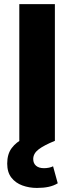

<svg xmlns="http://www.w3.org/2000/svg" viewBox="-20 -680 358 927"><path d="M245 -660V0H73.2V-660ZM158 227.4Q121 227.4 88 215.4Q55 203.4 34.9 177.5Q14.8 151.6 14.8 109.8Q14.8 63.8 36.5 34.9Q58.2 6 95.3 -12.1Q132.4 -30.2 178.6 -40.4L245 0Q192.2 21.4 166.3 41.3Q140.4 61.2 140.4 88Q140.4 108.4 154 120.2Q167.6 132 192.6 132Q204 132 216.2 129.6Q228.4 127.2 236.2 122.8L258.8 205Q239.2 216.8 214.6 222.1Q190 227.4 158 227.4Z"/></svg>

Font: Work Sans
Style: Regular
Weight: 400
Designer: Wei Huang
Foundry: Wei Huang
Version: Version 2.006; ttfautohint (v1.8.1.43-b0c9)